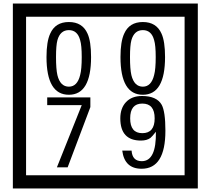

<svg xmlns="http://www.w3.org/2000/svg" viewBox="-20 -980 1195 1090"><path d="M1103 90H53V-960H1103ZM1028 15V-885H128V15ZM497 -656Q497 -442 371 -442Q244 -442 244 -656Q244 -744 265 -789Q294 -855 371 -855Q448 -855 477 -789Q497 -745 497 -656ZM444 -656Q444 -723 435 -752Q420 -809 371 -809Q322 -809 306 -752Q298 -723 298 -656Q298 -587 306 -553Q322 -488 371 -488Q419 -488 435 -554Q444 -587 444 -656ZM917 -656Q917 -442 791 -442Q664 -442 664 -656Q664 -744 685 -789Q714 -855 791 -855Q868 -855 897 -789Q917 -745 917 -656ZM864 -656Q864 -723 855 -752Q840 -809 791 -809Q742 -809 726 -752Q718 -723 718 -656Q718 -587 726 -553Q742 -488 791 -488Q839 -488 855 -554Q864 -587 864 -656ZM493 -372 364 -30H303L444 -383H248V-427H493ZM919 -238Q919 -22 784 -22Q687 -22 674 -125H727Q731 -65 785 -65Q868 -65 865 -232Q844 -205 834 -197Q814 -182 780 -182Q663 -182 663 -308Q663 -366 695.5 -400.5Q728 -435 786 -435Q870 -435 898 -385Q919 -346 919 -238ZM858 -308Q858 -392 788 -392Q719 -392 719 -308Q719 -224 788 -224Q858 -224 858 -308Z"/></svg>

Font: Unicode BMP Fallback SIL
Style: Regular
Weight: 400
Foundry: NRSI, SIL International
Version: Version 5.1 Based on Unicode 5.1